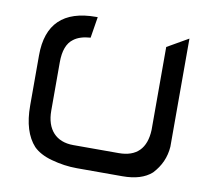

<svg xmlns="http://www.w3.org/2000/svg" viewBox="-72 -520 855 780"><g transform="rotate(10 356.0 -130.5)"><path d="M293 179H481C533 179 573 167 601 142C632 109 649 71 652 27V-419L565 -369V-27C562 50 523 89 450 89H262C191 89 150 44 150 -33V-233C150 -280 162 -313 187 -331C204 -344 227 -351 256 -353L270 -440H263C129 -440 62 -375 62 -246V-39C62 34 79 88 112 124C129 141 154 155 187 164C223 174 258 179 293 179Z"/></g></svg>

Font: All Genders v4 Light
Style: Regular
Weight: 300
Designer: Rassam Alawdi
Foundry: Rassam Art
Version: Version 3.100;FEAKit 1.0